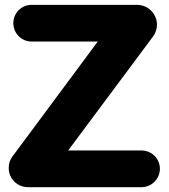

<svg xmlns="http://www.w3.org/2000/svg" viewBox="-20 -775 700 795"><path d="M565.9 0C607.9 0 642.1 -34.2 642.1 -76.2C642.1 -118.2 607.9 -151.9 565.9 -151.9H262.2L613.8 -624C624 -637.2 629.9 -654.8 629.9 -672.9C629.9 -717.8 592.8 -754.9 547.9 -754.9H110.8C68.8 -754.9 35.2 -721.2 35.2 -679.2C35.2 -637.2 68.8 -603 110.8 -603H384.8L30.8 -126C21 -112.8 16.1 -97.2 16.1 -79.1C16.1 -35.2 51.8 0 95.2 0Z"/></svg>

Font: Jellee Bold
Style: Regular
Weight: 700
Designer: Alfredo Marco Pradil
Foundry: Hanken Design Co.
Version: Version 1.223;hotconv 1.0.109;makeotfexe 2.5.65596